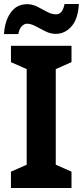

<svg xmlns="http://www.w3.org/2000/svg" viewBox="-24 -944 416 964"><path d="M335 0H31V-82L110 -117V-597L31 -632V-714H335V-632L256 -597V-117L335 -82ZM-4 -773Q0 -839 30 -881Q60 -923 112 -923Q139 -923 163.5 -910.5Q188 -898 211.5 -885Q235 -872 258 -872Q290 -872 300 -924H372Q368 -849 335 -811.5Q302 -774 256 -774Q230 -774 204.5 -786.5Q179 -799 155.5 -812Q132 -825 111 -825Q98 -825 85.5 -812.5Q73 -800 68 -773Z"/></svg>

Font: Noto Sans SemiCondensed
Style: Bold
Weight: 700
Width: 4
Designer: Monotype Design Team
Foundry: Monotype Imaging Inc.
Version: Version 2.013; ttfautohint (v1.8.4.7-5d5b)